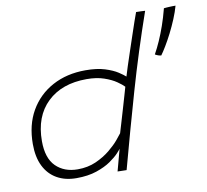

<svg xmlns="http://www.w3.org/2000/svg" viewBox="-78 -786 942 872"><g transform="rotate(-10 393.0 -350.0)"><path d="M395.5 -1.5Q398.5 -12 404 -33Q409.5 -54 415 -74.2Q420.5 -94.5 422.5 -101.5Q420.5 -98 406.5 -82.8Q392.5 -67.5 366.2 -49.2Q340 -31 300.2 -17.5Q260.5 -4 207 -4Q155 -4 117 -25.8Q79 -47.5 58.5 -89Q38 -130.5 38 -190.5Q38 -278.5 75.2 -343.2Q112.5 -408 178.8 -443.8Q245 -479.5 331 -479.5Q384 -479.5 420.5 -468Q457 -456.5 479 -442Q501 -427.5 510 -419Q514.5 -435 524 -464Q533.5 -493 545.2 -528Q557 -563 568.5 -597.5Q580 -632 589.5 -659.5Q599 -687 604 -700Q615 -700 627 -699.5Q639 -699 645.5 -698.5Q583.5 -521 533.2 -346Q483 -171 437 -0.5Q430.5 -0.5 421.5 -0.8Q412.5 -1 405 -1.2Q397.5 -1.5 395.5 -1.5ZM219.5 -42.5Q266 -42.5 303.8 -59.2Q341.5 -76 369.8 -99.2Q398 -122.5 415 -143Q432 -163.5 437 -170.5Q441 -184 449.5 -212.2Q458 -240.5 467.5 -273Q477 -305.5 485.2 -333.5Q493.5 -361.5 497 -374.5Q487.5 -385 465.5 -400.2Q443.5 -415.5 409.5 -427.2Q375.5 -439 329.5 -439Q215 -439 148 -374.8Q81 -310.5 81 -196.5Q81 -118 119.2 -80.2Q157.5 -42.5 219.5 -42.5ZM785.5 -697.5Q778 -670 765 -638.8Q752 -607.5 736.8 -577.5Q721.5 -547.5 707 -523.5Q692.5 -499.5 682.5 -486Q678 -486 672.8 -487.5Q667.5 -489 662.8 -491.2Q658 -493.5 654.5 -495.5Q669 -521.5 682.2 -551.5Q695.5 -581.5 708 -617Q720.5 -652.5 731.5 -695Q737.5 -696 744.5 -696.2Q751.5 -696.5 758.8 -697Q766 -697.5 772.8 -697.5Q779.5 -697.5 785.5 -697.5Z"/></g></svg>

Font: Grandstander Thin Thin
Style: Italic
Weight: 250
Italic angle: -15°
Version: Version 1.200